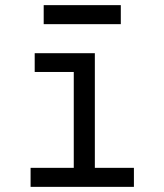

<svg xmlns="http://www.w3.org/2000/svg" viewBox="-20 -727 640 747"><path d="M99 0V-74H267V-447H115V-520H349V-74H501V0ZM150 -633V-707H450V-633Z"/></svg>

Font: Bmono
Style: Regular
Weight: 400
Monospace: yes
Designer: Belleve Invis
Foundry: Belleve Invis
Version: Version 11.2.2; ttfautohint (v1.8.2)